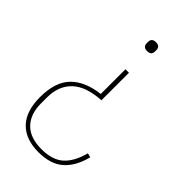

<svg xmlns="http://www.w3.org/2000/svg" viewBox="-221 -580 853 853"><g transform="rotate(45 205.5 -153.5)"><path d="M201 204Q120 204 76.5 159Q33 114 33 26Q33 -69 79 -116.5Q125 -164 214 -175V-330H236V-157Q145 -152 100.5 -110Q56 -68 56 5V43Q56 109 92.5 147Q129 185 201 185Q270 185 306.5 151.5Q343 118 360 52L380 57Q362 129 319.5 166.5Q277 204 201 204ZM225 -455Q199 -455 199 -479V-487Q199 -511 225 -511Q251 -511 251 -487V-479Q251 -455 225 -455Z"/></g></svg>

Font: IBM Plex Sans Cond Thin
Style: Regular
Weight: 100
Width: 3
Designer: Mike Abbink, Paul van der Laan, Pieter van Rosmalen
Foundry: Bold Monday
Version: Version 1.3